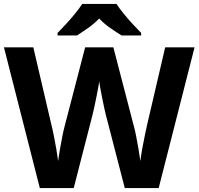

<svg xmlns="http://www.w3.org/2000/svg" viewBox="-20 -954 1007 974"><path d="M967 -714 785 0H613L516 -375Q513 -386 508.5 -408Q504 -430 498.5 -456Q493 -482 489 -505.5Q485 -529 483 -542Q482 -529 477.5 -505.5Q473 -482 468 -456.5Q463 -431 458 -408.5Q453 -386 450 -374L354 0H182L0 -714H149L240 -324Q246 -301 253 -266Q260 -231 266 -196Q272 -161 275 -137Q278 -162 284 -196.5Q290 -231 296.5 -263.5Q303 -296 308 -314L412 -714H555L659 -314Q664 -297 670.5 -264Q677 -231 683 -196Q689 -161 692 -137Q695 -162 701 -196.5Q707 -231 714.5 -266Q722 -301 727 -324L818 -714ZM571 -934Q585 -912 607.5 -884.5Q630 -857 654 -831Q678 -805 696 -787V-774H597Q571 -790 540 -811.5Q509 -833 483 -860Q457 -833 427 -812Q397 -791 371 -774H272V-787Q291 -806 314.5 -831.5Q338 -857 360.5 -884.5Q383 -912 397 -934Z"/></svg>

Font: Noto Sans Balinese
Style: Regular
Weight: 400
Designer: Aditya Bayu, David Williams
Foundry: David Williams
Version: Version 2.003